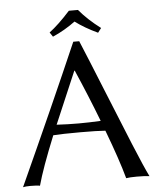

<svg xmlns="http://www.w3.org/2000/svg" viewBox="-56 -853 740 903"><g transform="rotate(-5 314.5 -401.0)"><path d="M346 -805Q387 -756 447 -711L431 -690Q369 -719 325 -752Q275 -715 218 -690L204 -711Q247 -743 303 -805ZM407 -276Q361 -396 306 -522H304L199 -276Q252 -273 303 -273Q352 -273 407 -276ZM179 -228Q118 -78 96 3Q84 0 51 0Q28 0 16 3Q186 -370 311 -658H339Q373 -577 435.5 -422Q498 -267 544.5 -154Q591 -41 613 3Q596 0 553 0Q520 0 503 3Q479 -85 425 -228Q387 -231 308 -231Q219 -231 179 -228Z"/></g></svg>

Font: Libertinus Sans
Style: Regular
Weight: 400
Designer: Philipp H. Poll
Foundry: Khaled Hosny
Version: Version 6.1